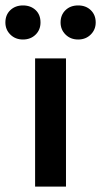

<svg xmlns="http://www.w3.org/2000/svg" viewBox="-58 -690 374 710"><path d="M166 -606.9Q166 -634.8 184.1 -652.3Q202.1 -669.9 231 -669.9Q259.8 -669.9 277.8 -652.3Q295.9 -634.8 295.9 -606.9Q295.9 -580.6 277.8 -562.5Q259.3 -543.9 231 -543.9Q202.6 -543.9 184.1 -562.5Q166 -580.6 166 -606.9ZM-38.1 -606.9Q-38.1 -634.8 -20 -652.3Q-1.5 -669.9 26.9 -669.9Q55.7 -669.9 74.2 -652.3Q91.8 -635.3 91.8 -606.9Q91.8 -580.1 74.2 -562.5Q55.7 -543.9 26.9 -543.9Q-1.5 -543.9 -20 -562.5Q-38.1 -580.6 -38.1 -606.9ZM71.8 -474.1H186V0H71.8Z"/></svg>

Font: Post Grotesk Medium
Style: Medium
Weight: 500
Version: Version 1.0